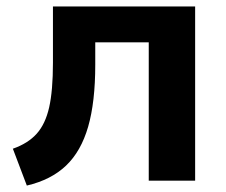

<svg xmlns="http://www.w3.org/2000/svg" viewBox="-20 -559 700 594"><path d="M143.8 -365V-539.1H583.7V0H440.2V-428H274.7V-358.9Q274.7 -243.2 252.7 -167Q230.7 -90.8 184.3 -46.6Q137.9 -2.4 63 15.1L19.8 -98.9Q66.9 -115.5 93.6 -145.4Q120.4 -175.3 132.1 -226.9Q143.8 -278.6 143.8 -365Z"/></svg>

Font: Min Sans VF VF
Style: Regular
Weight: 400
Designer: Jinseong-Kim, NotoSansCJK, Nunito
Foundry: Jinseong-Kim
Version: Version 1.420;Glyphs 3.1.2 (3151)